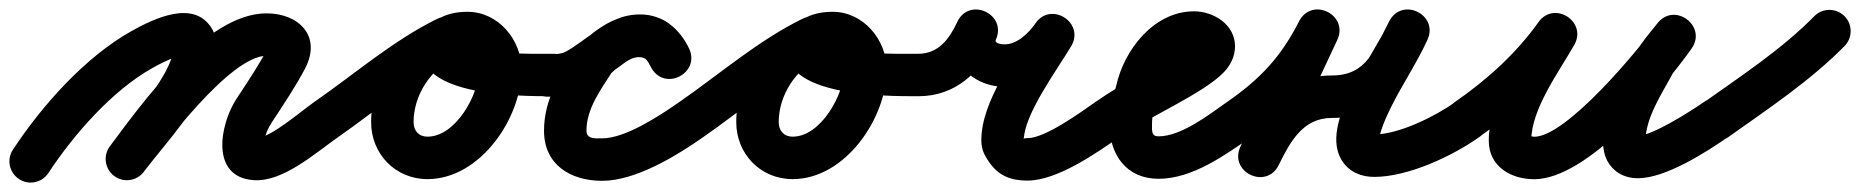

<svg xmlns="http://www.w3.org/2000/svg" viewBox="-65 -330 3943 407"><path d="M37.6 36.7C91 -44.5 172.8 -138.2 257.9 -185.7C272.7 -194 288 -201.9 303.9 -207.7C325.2 -215.4 326.2 -207.4 314.1 -215.7C306 -221.3 305.2 -235.2 303.7 -225.2C303.2 -222 302.5 -219.1 301.6 -215.9C284.2 -152.5 210.3 -75.6 168.2 -20.2C153.1 -0.5 157 27.8 176.8 42.8C196.5 57.9 224.8 54 239.8 34.2C291.1 -33.2 366 -110.5 388.4 -192.1C395.2 -216.8 398 -245.5 384.5 -268.7C347.1 -332.6 261.1 -290.5 214.1 -264.3C116.1 -209.7 23.9 -106.3 -37.6 -12.7C-51.3 8 -45.5 35.9 -24.7 49.6C-4 63.3 23.9 57.5 37.6 36.7ZM240 34C279.7 -19 422.6 -211.7 500 -211.7C502.6 -211.7 505 -211.6 507.6 -211.4C521.9 -210.1 508.1 -210.9 504.5 -223.6C502.8 -229.7 506 -234.3 502.1 -226.8C502.1 -226.8 502.1 -226.9 502.2 -226.9C502.2 -227 502.2 -227.1 502.2 -227.1C482.6 -190 459.4 -155.7 436.4 -120.7C401.7 -68 379 45.6 473 51.9C535 56.1 603.3 -5.5 652.8 -40.1C673.2 -54.4 678.1 -82.5 663.9 -102.8C649.6 -123.2 621.5 -128.1 601.2 -113.9C572.1 -93.5 506.3 -36.1 479 -37.9C475.8 -38.1 485.5 -36.1 488.1 -34.2C490.5 -32.5 492.1 -30.7 493.7 -28.3C494.2 -27.5 494.6 -26.7 495 -25.9C495.1 -25.6 495.4 -24.3 495.4 -24.7C494.4 -40.1 503.4 -58.8 511.6 -71.3C536.2 -108.6 560.8 -145.3 581.8 -184.9C581.8 -184.9 581.8 -185 581.8 -185.1C581.9 -185.1 581.9 -185.2 581.9 -185.2C617.5 -253.6 568.2 -301.7 500 -301.7C371 -301.7 235.1 -109.7 168 -20C153.1 -0.1 157.1 28.1 177 43C196.9 57.9 225.1 53.9 240 34Z M590 -51.4C604.1 -31 632.2 -25.9 652.6 -40C733.9 -96.2 812.6 -165.8 901.1 -209C927.8 -222.1 931.6 -248.6 922 -268.8C912.4 -289 889.4 -302.8 862.4 -290.3C779 -251.6 721.7 -163.2 721.7 -71.2C721.7 -3.7 773.1 49.7 841.2 49.7C952.9 49.7 1040.6 -79.7 1040.6 -182.5C1040.6 -245.6 991.2 -305 926 -305C888.1 -305 848.3 -292.3 834.5 -252.9C834.5 -252.9 834.6 -252.9 834.6 -253C834.6 -253.1 834.6 -253.1 834.6 -253.1C788.5 -124 1039.6 -126.1 1107.9 -126C1132.8 -126 1153 -146.1 1153 -170.9C1153 -195.8 1132.9 -216 1108.1 -216C1050.4 -216.1 967.9 -212.9 915.5 -240.3C914.5 -240.8 919.1 -222.1 919.4 -222.9C919.4 -222.9 919.4 -222.9 919.4 -223C919.4 -223.1 919.5 -223.1 919.5 -223.1C920.6 -226.3 916.3 -217 913.7 -214.8C909.5 -211.4 922 -215 926 -215C940.7 -215 950.6 -195.5 950.6 -182.5C950.6 -130.4 901.3 -40.3 841.2 -40.3C822.7 -40.3 811.7 -53 811.7 -71.2C811.7 -128.3 848.5 -184.6 900.3 -208.6C927.2 -221.1 930.9 -248 921.2 -268.4C911.4 -288.9 888.3 -302.9 861.6 -289.9C768.7 -244.5 686.5 -172.9 601.4 -114C581 -99.9 575.9 -71.8 590 -51.4Z M1049 -171C1049 -144.3 1070.8 -125 1096.6 -125C1122.6 -125 1151.6 -127.9 1174.9 -140.1C1174.9 -140.1 1174.9 -140.1 1174.9 -140.2C1174.9 -140.2 1175 -140.2 1175 -140.2C1199.5 -153.1 1221.1 -171.2 1244.3 -186.1C1244.3 -186.2 1244.9 -186.5 1245.4 -186.9C1245.9 -187.2 1246.4 -187.6 1246.4 -187.6C1261 -198.2 1273 -209.4 1292.3 -209.4C1303.7 -209.4 1310.1 -197.5 1314.4 -188.6C1326.7 -162.8 1353.9 -161.3 1374.3 -172.4C1394.7 -183.4 1408.3 -206.9 1393.5 -231.3C1368.1 -273.1 1343 -298.9 1289.6 -298.9C1241.2 -298.9 1198.2 -268.7 1164.8 -236.4C1164.6 -236.2 1162.9 -234.2 1161.3 -232.2C1159.7 -230.2 1158 -228.2 1157.9 -228C1123.4 -173.2 1088.2 -120.8 1088.2 -53C1088.2 19.4 1144.6 53.3 1211.4 53.3C1283.1 53.3 1370.1 -0.4 1426.8 -40.1C1447.2 -54.4 1452.1 -82.5 1437.9 -102.8C1423.6 -123.2 1395.5 -128.1 1375.2 -113.9C1336 -86.4 1261.4 -36.7 1211.4 -36.7C1196.3 -36.7 1178.2 -34.8 1178.2 -53C1178.2 -100.8 1209.7 -141.3 1234.1 -180C1234.2 -180.2 1232.4 -178 1230.6 -175.8C1228.9 -173.7 1227.1 -171.5 1227.2 -171.6C1241.9 -185.8 1267.3 -208.9 1289.6 -208.9C1307.4 -208.9 1308.7 -197.5 1316.5 -184.7C1331.3 -160.3 1357.2 -158.1 1376.4 -168.5C1395.5 -178.8 1407.9 -201.7 1395.6 -227.4C1375.7 -269 1340.1 -299.4 1292.3 -299.4C1252 -299.4 1224.7 -283 1193.6 -260.4C1193.5 -260.4 1194.1 -260.8 1194.6 -261.1C1195.1 -261.5 1195.7 -261.9 1195.7 -261.9C1174.8 -248.4 1155 -231.4 1133 -219.8C1133 -219.8 1133.1 -219.8 1133.1 -219.8C1133.1 -219.9 1133.1 -219.9 1133.1 -219.9C1123.7 -214.9 1107.1 -215 1096.6 -215C1096.2 -215 1097.1 -215 1097.3 -215C1097.9 -214.9 1098.5 -214.9 1099.1 -214.9C1113.5 -213.6 1126.3 -205 1133.4 -192.4C1136.4 -187.1 1138.1 -181.4 1138.8 -175.4C1138.9 -173.9 1138.9 -172.5 1139 -171C1139 -195.9 1118.9 -216 1094 -216C1069.1 -216 1049 -195.9 1049 -171Z M1364 -51.4C1378.1 -31 1406.2 -25.9 1426.6 -40C1507.9 -96.2 1586.6 -165.8 1675.1 -209C1701.8 -222.1 1705.6 -248.6 1696 -268.8C1686.4 -289 1663.4 -302.8 1636.4 -290.3C1553 -251.6 1495.7 -163.2 1495.7 -71.2C1495.7 -3.7 1547.1 49.7 1615.2 49.7C1726.9 49.7 1814.6 -79.7 1814.6 -182.5C1814.6 -245.6 1765.2 -305 1700 -305C1662.1 -305 1622.3 -292.3 1608.5 -252.9C1608.5 -252.9 1608.6 -252.9 1608.6 -253C1608.6 -253.1 1608.6 -253.1 1608.6 -253.1C1562.5 -124 1813.6 -126.1 1881.9 -126C1906.8 -126 1927 -146.1 1927 -170.9C1927 -195.8 1906.9 -216 1882.1 -216C1824.4 -216.1 1741.9 -212.9 1689.5 -240.3C1688.5 -240.8 1693.1 -222.1 1693.4 -222.9C1693.4 -222.9 1693.4 -222.9 1693.4 -223C1693.4 -223.1 1693.5 -223.1 1693.5 -223.1C1694.6 -226.3 1690.3 -217 1687.7 -214.8C1683.5 -211.4 1696 -215 1700 -215C1714.7 -215 1724.6 -195.5 1724.6 -182.5C1724.6 -130.4 1675.3 -40.3 1615.2 -40.3C1596.7 -40.3 1585.7 -53 1585.7 -71.2C1585.7 -128.3 1622.5 -184.6 1674.3 -208.6C1701.2 -221.1 1704.9 -248 1695.2 -268.4C1685.4 -288.9 1662.3 -302.9 1635.6 -289.9C1542.7 -244.5 1460.5 -172.9 1375.4 -114C1355 -99.9 1349.9 -71.8 1364 -51.4Z M1882.1 -126C1961.3 -126.2 2013.9 -177.2 2045.8 -245.5C2058.4 -272.4 2044 -295.4 2023.4 -304.8C2002.8 -314.2 1976.1 -310 1963.9 -282.8C1931.7 -210.7 1991.2 -146.6 2063.6 -146C2121.7 -145.5 2172.1 -183.4 2204 -229.4C2220.5 -253.2 2209.1 -277.8 2189.8 -290.3C2170.5 -302.7 2143.3 -303 2128.4 -278.1C2086.4 -208.1 2015.2 -115.4 2015.2 -32.8C2015.2 -22.8 2017 -12.8 2021.3 -3.7C2021.3 -3.7 2021.6 -3.2 2021.9 -2.7C2022.1 -2.2 2022.4 -1.7 2022.4 -1.7C2042.9 36.4 2068 52.8 2113.3 52.8C2175.7 52.8 2259 -5.3 2308.8 -40.1C2329.2 -54.4 2334.1 -82.5 2319.9 -102.8C2305.6 -123.2 2277.5 -128.1 2257.2 -113.9C2226.4 -92.3 2150.8 -37.2 2113.3 -37.2C2097.5 -37.2 2108.6 -31.3 2101.6 -44.3C2101.6 -44.4 2101.9 -43.8 2102.1 -43.3C2102.4 -42.8 2102.7 -42.3 2102.7 -42.3C2102.8 -42 2102.9 -41.7 2103.1 -41.4C2103.3 -40.9 2103.5 -40.3 2103.7 -39.8C2104.3 -38.2 2104.7 -36.6 2105 -35C2105.1 -34.3 2105.2 -32.1 2105.2 -32.8C2105.2 -86.5 2175.2 -181.1 2205.6 -231.9C2220.5 -256.8 2209.9 -280.9 2191.4 -292.8C2172.9 -304.7 2146.5 -304.5 2130 -280.6C2115.8 -260.1 2091.2 -235.8 2064.4 -236C2059.7 -236 2042.1 -237.2 2046.1 -246.1C2058.2 -273.3 2044 -296.1 2023.7 -305.4C2003.3 -314.7 1976.8 -310.5 1964.2 -283.5C1947.6 -247.8 1924.5 -216.1 1881.9 -216C1857 -215.9 1836.9 -195.7 1837 -170.9C1837.1 -146 1857.3 -125.9 1882.1 -126Z M2246.1 -51.3C2260.3 -30.9 2288.4 -25.9 2308.7 -40.1C2367.2 -80.9 2486.7 -132 2529.6 -177.2C2543.9 -192.3 2553 -211 2553 -232C2553 -277.8 2507.8 -306 2466 -306C2380.9 -306 2317.2 -223.8 2301 -147.3C2301 -147.3 2301.2 -148.3 2301.5 -149.2C2301.7 -150.2 2302 -151.2 2302 -151.1C2293.3 -122.7 2287 -96.2 2287 -66C2287 -2.3 2322.6 49 2391 49C2462.3 49 2532 -1.1 2587.8 -40.1C2608.2 -54.4 2613.1 -82.5 2598.9 -102.8C2584.6 -123.2 2556.5 -128.1 2536.2 -113.9C2499.2 -87.9 2439.4 -41 2391 -41C2375.6 -41 2377 -52.2 2377 -66C2377 -87.1 2382 -105.1 2388 -124.9C2388 -124.9 2388.3 -125.8 2388.5 -126.8C2388.8 -127.7 2389 -128.6 2389 -128.7C2396 -161.6 2425.9 -216 2466 -216C2474.4 -216 2466.4 -215 2463.8 -225.7C2462.8 -229.5 2463 -232.5 2463 -232C2463 -232.7 2463.1 -233.4 2463.1 -234.1C2463.3 -235.5 2463.6 -236.7 2464.2 -238.1C2465.3 -241.1 2447 -226.5 2442.8 -223.9C2380.7 -186.8 2317 -155.6 2257.3 -113.9C2236.9 -99.7 2231.9 -71.6 2246.1 -51.3Z M2587.7 -40.1C2669.5 -96.9 2723.2 -154.4 2769.1 -244C2782.5 -270.2 2768.5 -293.4 2748.1 -303.5C2727.7 -313.5 2700.7 -310.2 2688.2 -283.6C2647 -195.4 2605.7 -107.2 2564.4 -19.1C2551.9 7.8 2565.6 30.9 2585.7 40.5C2605.8 50.2 2632.4 46.6 2645.5 20C2669.5 -28.3 2696.3 -80 2758 -80C2875 -80 2910.2 -150.7 2959.7 -243.3C2973.4 -268.9 2959.2 -292.1 2938.6 -302.2C2918 -312.4 2891 -309.5 2879 -283.1C2844.1 -206.1 2730.4 -66.2 2779.9 10.9C2795.2 34.7 2820.5 45 2848 45C2919.8 45 3013.9 1.1 3072.1 -40.4C3092.4 -54.8 3097.1 -82.9 3082.6 -103.1C3068.2 -123.4 3040.1 -128.1 3019.9 -113.6C2977.6 -83.5 2900.3 -45 2848 -45C2844.9 -45 2855.5 -39.1 2858.2 -32.7C2859.2 -30.2 2859 -38.4 2859.1 -39C2860.1 -44.6 2861.6 -49.9 2863.4 -55.3C2868.6 -71.2 2875.7 -86.5 2883 -101.5C2907.1 -150.5 2938.4 -196.2 2961 -245.9C2973 -272.3 2959.6 -295.1 2939.9 -304.8C2920.2 -314.6 2894 -311.3 2880.3 -285.7C2848 -225.2 2833.4 -170 2758 -170C2657.7 -170 2605.1 -101.3 2564.9 -20C2551.7 6.6 2565.7 29.8 2586.1 39.7C2606.5 49.5 2633.4 45.9 2646 19.1C2687.2 -69.1 2728.5 -157.2 2769.8 -245.4C2782.2 -272.1 2768.8 -295.1 2748.8 -304.9C2728.8 -314.7 2702.4 -311.2 2688.9 -285C2649.7 -208.3 2606.2 -162.5 2536.3 -113.9C2515.9 -99.8 2510.9 -71.7 2525.1 -51.3C2539.2 -30.9 2567.3 -25.9 2587.7 -40.1Z M3007.9 -51.5C3022 -31 3050 -25.8 3070.5 -39.9C3145.8 -91.7 3216.5 -156.2 3269.7 -230.9C3286.2 -254.1 3274.3 -278.6 3254.7 -291.1C3235.2 -303.5 3208 -304 3193.9 -279.3C3151.8 -205.3 3090.9 -118.9 3090.9 -31.7C3090.9 23.1 3138 49.9 3187.2 49.9C3300.1 49.9 3459.5 -140.9 3520.7 -226.9C3537.6 -250.7 3528.7 -275.7 3511 -288.9C3493.4 -302.2 3467 -303.9 3448.8 -281C3433 -261.2 3415.5 -241.4 3402.9 -219.3C3402.9 -219.3 3402.8 -219 3402.6 -218.8C3402.5 -218.5 3402.3 -218.2 3402.3 -218.2C3371.2 -159.9 3333 -98.5 3333 -30.3C3333 -16.2 3335.5 -2.1 3341.9 10.5C3341.9 10.5 3342.1 10.8 3342.3 11.1C3342.5 11.5 3342.6 11.8 3342.6 11.8C3353.8 32 3375.1 47.8 3407.4 47.8C3465.8 47.8 3552.7 -7.9 3598.8 -40.1C3619.2 -54.4 3624.1 -82.5 3609.9 -102.8C3595.6 -123.2 3567.5 -128.1 3547.2 -113.9C3517.5 -93.1 3436.6 -42.2 3407.4 -42.2C3402.1 -42.2 3416.5 -36.8 3420.4 -32.1C3421.3 -31 3422 -29.9 3422.8 -28.7C3423.3 -27.9 3424.4 -25.5 3424.1 -26.3C3423.4 -28.2 3422.3 -30.1 3421.4 -31.8C3421.4 -31.8 3421.5 -31.5 3421.7 -31.1C3421.9 -30.8 3422.1 -30.5 3422.1 -30.5C3421.7 -31.2 3422.8 -29 3423 -28.2C3423.4 -26.9 3423 -30 3423 -30.3C3423 -80.6 3458.4 -132.2 3481.7 -175.8C3481.7 -175.8 3481.5 -175.5 3481.4 -175.2C3481.2 -175 3481.1 -174.7 3481.1 -174.7C3491.3 -192.6 3506.3 -208.8 3519.2 -225C3537.4 -247.8 3527.9 -273.2 3509.6 -287C3491.3 -300.8 3464.2 -302.9 3447.3 -279.1C3408.6 -224.6 3255.5 -40.1 3187.2 -40.1C3182.7 -40.1 3172.8 -44.3 3176.7 -40.2C3178.9 -38 3180.4 -35.1 3180.9 -32C3180.9 -31.9 3180.9 -31.8 3180.9 -31.7C3180.9 -98.9 3238.9 -176.5 3272.1 -234.7C3286.2 -259.5 3275.5 -283.2 3257.2 -294.9C3238.9 -306.6 3212.9 -306.3 3196.3 -283.1C3149.3 -217 3086.1 -159.9 3019.5 -114.1C2999 -100 2993.8 -72 3007.9 -51.5Z M3535.3 -49.6C3549.7 -29.3 3577.8 -24.6 3598.1 -39C3682.4 -98.9 3772.3 -158.5 3845.1 -232.4C3862.5 -250.2 3862.3 -278.7 3844.6 -296.1C3826.8 -313.5 3798.3 -313.3 3780.9 -295.6C3712 -225.5 3625.9 -169.2 3545.9 -112.3C3525.7 -97.9 3520.9 -69.9 3535.3 -49.6Z"/></svg>

Font: FRB American Cursive Guidelines Arrows Black
Style: Bold Italic
Weight: 900
Italic angle: -25°
Version: Version 2.0;Modular Font Editor K font №1